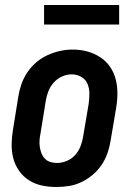

<svg xmlns="http://www.w3.org/2000/svg" viewBox="-20 -739 540 767"><path d="M205 8Q175 8 147 2Q119 -4 95.5 -19Q72 -34 56 -57Q40 -80 33 -107Q26 -134 26.5 -163.5Q27 -193 32 -222L53 -352Q57 -378 65.5 -402.5Q74 -427 89 -449.5Q104 -472 125 -490Q146 -508 170.5 -519Q195 -530 220 -535.5Q245 -541 271 -541Q301 -541 328.5 -533.5Q356 -526 379.5 -511Q403 -496 419 -473Q435 -450 442 -423Q449 -396 449 -366.5Q449 -337 444 -308L422 -178Q418 -152 409.5 -127.5Q401 -103 386 -80.5Q371 -58 350 -40.5Q329 -23 305 -11.5Q281 0 255.5 4Q230 8 205 8ZM207 -88Q227 -88 246.5 -96Q266 -104 280 -119.5Q294 -135 301.5 -154.5Q309 -174 312 -193L334 -323Q337 -344 337 -365Q337 -386 329.5 -404Q322 -422 304.5 -432Q287 -442 266 -442Q247 -442 228 -433.5Q209 -425 195 -409.5Q181 -394 173.5 -375Q166 -356 163 -337L142 -207Q139 -193 138 -179Q137 -165 139 -152Q141 -139 145.5 -127Q150 -115 159 -105.5Q168 -96 180.5 -92Q193 -88 207 -88ZM156 -641V-719H456V-641Z"/></svg>

Font: Iosevka Curly Oblique
Style: Bold
Weight: 700
Italic angle: -9°
Monospace: yes
Designer: Belleve Invis
Foundry: Belleve Invis
Version: Version 11.1.0; ttfautohint (v1.8.3)